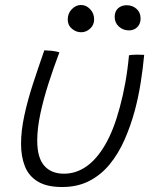

<svg xmlns="http://www.w3.org/2000/svg" viewBox="-20 -729 629 771"><path d="M498 -507Q502.5 -508 511 -508.8Q519.5 -509.5 528 -509.5Q536 -509.5 545.5 -509.2Q555 -509 559 -508.5Q554 -454 545 -397.2Q536 -340.5 521.5 -285.5Q504.5 -223 480 -167.5Q455.5 -112 420.5 -69.2Q385.5 -26.5 338.2 -2.2Q291 22 229.5 22Q168 22 131.8 0Q95.5 -22 80 -61.2Q64.5 -100.5 64.5 -151.5Q64.5 -204 77.8 -265.5Q91 -327 112.8 -393.5Q134.5 -460 158 -527Q164 -526.5 172.2 -526Q180.5 -525.5 187.5 -525Q196 -524 204.2 -522.5Q212.5 -521 218.5 -519Q196 -459.5 175.5 -396Q155 -332.5 142.2 -272.8Q129.5 -213 129.5 -164.5Q129.5 -96 157.5 -63.8Q185.5 -31.5 237 -31.5Q285 -31.5 326.8 -60.5Q368.5 -89.5 402.8 -148.5Q437 -207.5 461 -298Q473.5 -343.5 483 -395.8Q492.5 -448 498 -507ZM306 -599.5Q285.5 -599.5 268.8 -613.5Q252 -627.5 252 -650.5Q252 -675.5 268.5 -692.2Q285 -709 305 -709Q326 -709 342 -692.2Q358 -675.5 358 -651Q358 -629 342 -614.2Q326 -599.5 306 -599.5ZM497.5 -607Q474.5 -607 457.5 -622.2Q440.5 -637.5 440.5 -661Q440.5 -683.5 454.2 -695.8Q468 -708 488.5 -708Q512 -708 528.2 -693.5Q544.5 -679 544.5 -655Q544.5 -640 538.2 -629.2Q532 -618.5 521.5 -612.8Q511 -607 497.5 -607Z"/></svg>

Font: Grandstander Thin ExtraLight
Style: Italic
Weight: 250
Italic angle: -15°
Version: Version 1.200